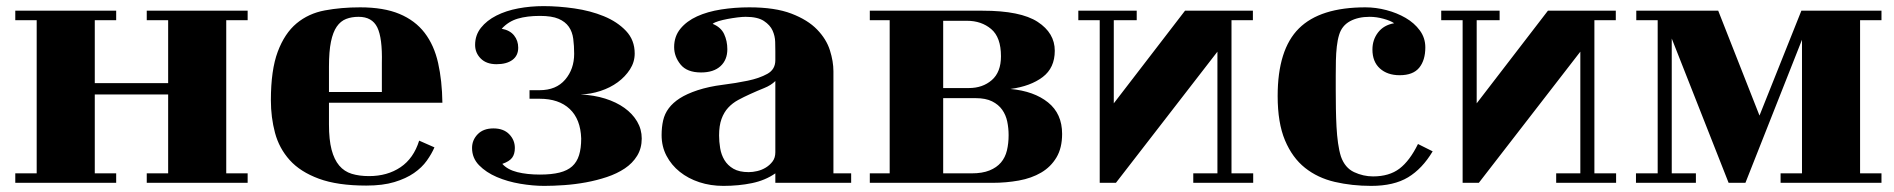

<svg xmlns="http://www.w3.org/2000/svg" viewBox="-20 -537 6194 628"><path d="M290 -228V30H360V61H30V30H100V-471H30V-502H360V-471H290V-265H530V-471H460V-502H790V-471H720V30H790V61H460V30H530V-228Z M1401 -55Q1392 -34 1376 -11.5Q1360 11 1334 29Q1308 47 1270 58.5Q1232 70 1178 70Q1084 70 1023 47.5Q962 25 927.5 -13.5Q893 -52 879.5 -102.5Q866 -153 866 -209Q866 -308 888.5 -368Q911 -428 950 -460.5Q989 -493 1042.5 -503Q1096 -513 1158 -513Q1235 -513 1286.5 -491.5Q1338 -470 1369 -429.5Q1400 -389 1413 -331Q1426 -273 1427 -201H1056V-130Q1056 -80 1064.5 -47.5Q1073 -15 1089.5 4.5Q1106 24 1130.5 31.5Q1155 39 1187 39Q1247 39 1290 10Q1333 -19 1351 -77ZM1153 -482Q1130 -482 1112 -475Q1094 -468 1081.5 -450Q1069 -432 1062.5 -400.5Q1056 -369 1056 -319V-236H1229V-331Q1231 -413 1214 -447.5Q1197 -482 1153 -482Z M1524 -53Q1524 -79 1542.5 -98Q1561 -117 1594 -117Q1627 -117 1645.5 -98Q1664 -79 1664 -53Q1664 -33 1655 -21Q1646 -9 1623 -1Q1640 18 1672 26Q1704 34 1746 34Q1784 34 1810 27.5Q1836 21 1851.5 7Q1867 -7 1874 -29.5Q1881 -52 1881 -84Q1879 -147 1843.5 -180.5Q1808 -214 1745 -214H1712V-242H1745Q1799 -242 1828.5 -276.5Q1858 -311 1858 -361Q1858 -387 1855 -410Q1852 -433 1840.5 -449.5Q1829 -466 1807 -475.5Q1785 -485 1746 -485Q1704 -485 1673.5 -476Q1643 -467 1621 -443Q1648 -438 1661.5 -421Q1675 -404 1675 -381Q1675 -355 1656 -341Q1637 -327 1604 -327Q1571 -327 1552.5 -345.5Q1534 -364 1534 -390Q1534 -422 1553 -446Q1572 -470 1603.5 -486Q1635 -502 1675 -509.5Q1715 -517 1758 -517Q1806 -517 1858.5 -509.5Q1911 -502 1955 -484Q1999 -466 2027.5 -436Q2056 -406 2056 -362Q2056 -334 2040.5 -310Q2025 -286 2000.5 -268Q1976 -250 1944 -239.5Q1912 -229 1879 -228Q1923 -226 1959.5 -214.5Q1996 -203 2022.5 -184Q2049 -165 2064 -139.5Q2079 -114 2079 -84Q2079 -52 2064 -27.5Q2049 -3 2023.5 14Q1998 31 1965 42Q1932 53 1896.5 59.5Q1861 66 1825.5 68.5Q1790 71 1760 71Q1723 71 1681.5 64Q1640 57 1605 42Q1570 27 1547 3.5Q1524 -20 1524 -53Z M2359 -376Q2359 -341 2336.5 -320.5Q2314 -300 2273 -300Q2227 -300 2206 -326Q2185 -352 2185 -383Q2185 -418 2205.5 -443Q2226 -468 2260 -483.5Q2294 -499 2338.5 -506Q2383 -513 2431 -513Q2515 -513 2568.5 -492.5Q2622 -472 2652.5 -440.5Q2683 -409 2694.5 -372.5Q2706 -336 2706 -304V30H2764V61H2516V30Q2483 53 2439.5 62Q2396 71 2346 71Q2304 71 2267.5 59Q2231 47 2203.5 25Q2176 3 2160 -27.5Q2144 -58 2144 -95Q2144 -121 2149 -143Q2154 -165 2167.5 -183Q2181 -201 2203.5 -215.5Q2226 -230 2262 -242Q2299 -254 2343 -259.5Q2387 -265 2425.5 -273Q2464 -281 2490 -295.5Q2516 -310 2516 -340V-369Q2516 -381 2515.5 -400Q2515 -419 2507 -437Q2499 -455 2478.5 -468.5Q2458 -482 2419 -482Q2408 -482 2392 -480Q2376 -478 2360 -475Q2344 -472 2330.5 -468Q2317 -464 2311 -459Q2338 -448 2348.5 -425.5Q2359 -403 2359 -376ZM2516 -272Q2502 -258 2479.5 -249Q2457 -240 2433 -229Q2413 -220 2394.5 -210Q2376 -200 2362 -185Q2348 -170 2340 -148Q2332 -126 2332 -94Q2332 -74 2335.5 -52.5Q2339 -31 2349.5 -13.5Q2360 4 2379 15Q2398 26 2429 26Q2442 26 2457 22.5Q2472 19 2485 11Q2498 3 2507 -9Q2516 -21 2516 -39Z M3194 -502Q3318 -502 3374 -465.5Q3430 -429 3430 -371Q3430 -315 3390.5 -285Q3351 -255 3285 -246Q3362 -239 3408 -202Q3454 -165 3454 -99Q3454 -53 3435.5 -22Q3417 9 3385.5 27.5Q3354 46 3312.5 53.5Q3271 61 3226 61H2825V30H2890V-471H2825V-502ZM3149 -249Q3194 -249 3224 -275Q3254 -301 3254 -353Q3254 -415 3222 -442Q3190 -469 3143 -469H3065V-249ZM3158 30Q3193 30 3216.5 20.5Q3240 11 3254 -5.5Q3268 -22 3273.5 -45Q3279 -68 3279 -95Q3279 -118 3274.5 -139.5Q3270 -161 3258 -178Q3246 -195 3225 -205.5Q3204 -216 3171 -216H3065V30Z M3630 61H3577V-471H3507V-502H3698V-471H3623V-199L3856 -502H4078V-471H4008V30H4079V61H3883V30H3962V-368Z M4446 -513Q4480 -513 4514.5 -504Q4549 -495 4577.5 -478.5Q4606 -462 4624 -437.5Q4642 -413 4642 -382Q4642 -340 4622 -315.5Q4602 -291 4558 -291Q4518 -291 4493.5 -313Q4469 -335 4469 -375Q4469 -407 4487.5 -431Q4506 -455 4540 -461Q4529 -469 4505.5 -475.5Q4482 -482 4460 -482Q4422 -482 4395.5 -467.5Q4369 -453 4360 -423Q4355 -407 4352.5 -385Q4350 -363 4349.5 -339Q4349 -315 4349 -290Q4349 -265 4349 -243Q4349 -212 4349.5 -181.5Q4350 -151 4351.5 -122.5Q4353 -94 4356.5 -69Q4360 -44 4366 -25Q4379 12 4409 26Q4439 40 4471 40Q4524 40 4557.5 14.5Q4591 -11 4618 -66L4666 -42Q4632 15 4585.5 43Q4539 71 4465 71Q4402 71 4346 58Q4290 45 4248.5 12Q4207 -21 4183 -78Q4159 -135 4159 -223Q4159 -375 4228.5 -444Q4298 -513 4446 -513Z M4817 61H4764V-471H4694V-502H4885V-471H4810V-199L5043 -502H5265V-471H5195V30H5266V61H5070V30H5149V-368Z M5634 61 5448 -411V30H5527V61H5331V30H5402V-471H5332V-502H5600L5735 -159L5872 -502H6134V-471H6064V30H6134V61H5804V30H5874V-407L5689 61Z"/></svg>

Font: Cafe24 ClassicType
Style: Regular
Weight: 400
Designer: Cafe24 thkim, hmlim, mnelim & 4IR
Foundry: Cafe24
Version: Version 1.000